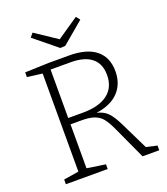

<svg xmlns="http://www.w3.org/2000/svg" viewBox="-158 -1002 970 1113"><g transform="rotate(-20 326.5 -446.0)"><path d="M564 -44 631 -29V0H528L436 -200Q414 -248 395 -271.5Q376 -295 346.5 -306Q317 -317 265 -317H199V-46L313 -29V0H55V-29L148 -44V-649L55 -661V-690L201 -695H328Q436 -695 492.5 -649.5Q549 -604 549 -518Q549 -440 502 -390.5Q455 -341 364 -328Q407 -318 431 -292.5Q455 -267 481 -214ZM199 -356H290Q389 -356 442.5 -396.5Q496 -437 496 -514Q496 -583 452 -619Q408 -655 322 -655H199ZM309 -802 441 -892 460 -868 326 -755 295 -753 154 -868 174 -892Z"/></g></svg>

Font: Bitter Pro Light
Style: Regular
Weight: 300
Designer: Sol Matas, and Bitter project Authors
Foundry: Sol Matas
Version: Version 1.010